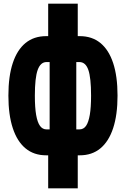

<svg xmlns="http://www.w3.org/2000/svg" viewBox="-20 -832 690 1052"><path d="M244 200V19H233Q166 19 120 -19Q74 -57 50 -130Q26 -203 26 -308Q26 -414 50 -486.5Q74 -559 120 -596.5Q166 -634 233 -634H244V-812H406V-634H417Q484 -634 530 -596.5Q576 -559 600 -486.5Q624 -414 624 -308Q624 -203 600 -130Q576 -57 530 -19Q484 19 417 19H406V200ZM235 -123H252V-492H235Q202 -492 186.5 -449Q171 -406 171 -308Q171 -243 178 -202.5Q185 -162 199 -142.5Q213 -123 235 -123ZM398 -123H415Q438 -123 451.5 -142.5Q465 -162 472 -202.5Q479 -243 479 -308Q479 -406 464 -449Q449 -492 415 -492H398Z"/></svg>

Font: Martian Mono SemiCondensed
Style: Bold
Weight: 700
Width: 4
Designer: Roman Shamin
Foundry: Evil Martians
Version: Version 1.000